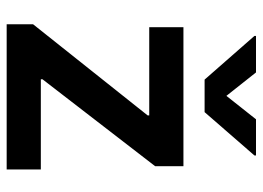

<svg xmlns="http://www.w3.org/2000/svg" viewBox="-126 -662 788 576"><g transform="rotate(90 268.0 -374.0)"><path d="M52.7 -79.1 326.2 -422.9V-427.7H61.5V-530.3H478.5V-445.3L217.8 -107.4V-102.5H488.3V0H52.7ZM267.6 -659.2 337.9 -748H446.3V-743.2L316.4 -593.8H218.8L87.9 -743.2V-748H197.3Z"/></g></svg>

Font: Pretendard Std SemiBold
Style: Regular
Weight: 600
Designer: Base glyphs from Inter by Rasmus Andersson; Hangeul glyphs from Noto Sans CJK(Source Han Sans) by Jang Soo-young and Kan
Foundry: Kil Hyung-jin
Version: Version 1.309